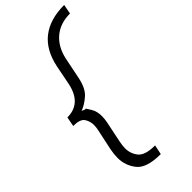

<svg xmlns="http://www.w3.org/2000/svg" viewBox="-309 -808 1096 1096"><g transform="rotate(-45 239.0 -260.0)"><path d="M266 236Q153 236 114.5 187.5Q76 139 76 77Q76 47 83 12L109 -110Q114 -132 114 -151Q114 -181 98 -206Q82 -231 26 -231L37 -289Q93 -289 128 -320.5Q163 -352 177 -416L201 -538Q224 -648 294 -702Q364 -756 478 -756L467 -698Q388 -698 336.5 -654.5Q285 -611 268 -532L242 -404Q228 -334 193 -303Q158 -272 121 -258Q139 -249 145 -249Q146 -249 146 -250Q146 -251 146 -252Q149 -246 166 -220Q182 -193 182 -155Q182 -133 177 -108L151 18Q145 46 145 69Q145 112 171.5 145Q198 178 278 178ZM146 -252Q145 -254 145 -254Q145 -254 146 -252Q146 -252 146 -252Z"/></g></svg>

Font: Isabella Sans
Style: Italic
Weight: 400
Italic angle: -12°
Designer: Christian Thalmann (Catharsis Fonts), Cristiano Sobral
Foundry: The Isabella Sans Project Authors
Version: Version 2.026; ttfautohint (v1.8.4.7-5d5b-dirty)